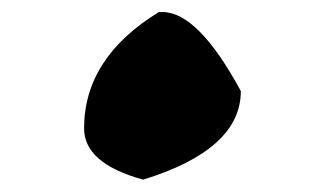

<svg xmlns="http://www.w3.org/2000/svg" viewBox="-20 -834 536 311"><path d="M237.3 -814.5Q116.2 -740.2 116.2 -626Q116.2 -569.3 211.9 -543Q370.1 -591.8 370.1 -686.5Q300.8 -814.5 243.2 -814.5Z"/></svg>

Font: Elementary Gothic 
Style: Regular
Weight: 400
Designer: Bill Roach / W.K. Roach
Version: Version 1.00 April 18, 2012, initial release